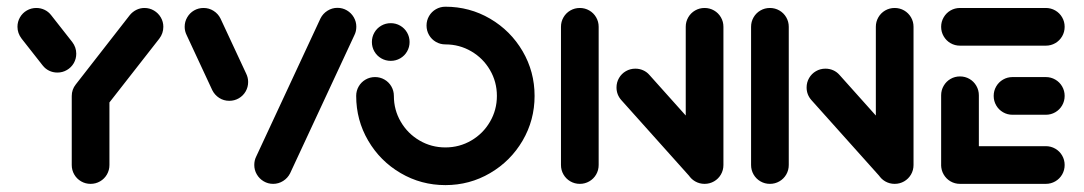

<svg xmlns="http://www.w3.org/2000/svg" viewBox="-20 -542 3196 566"><path d="M247 -312.6Q262.2 -312.6 275 -305.2Q287.8 -297.8 295.2 -285Q302.6 -272.2 302.6 -257V-55.6Q302.6 -40.4 295.2 -27.6Q287.8 -14.8 275 -7.4Q262.2 0 247 0Q231.9 0 219.1 -7.4Q206.3 -14.8 198.9 -27.6Q191.5 -40.4 191.5 -55.6V-257Q191.5 -272.2 198.9 -285Q206.3 -297.8 219.1 -305.2Q231.9 -312.6 247 -312.6ZM204.8 -383.7Q204.8 -368.5 197.4 -355.7Q190 -343 177.2 -335.6Q164.4 -328.1 149.3 -328.1Q135.9 -328.1 124.6 -333.7Q113.3 -339.3 105.6 -349.3L43.7 -428.1Q31.5 -444.1 31.5 -463Q31.5 -478.1 38.9 -490.9Q46.3 -503.7 59.1 -511.1Q71.9 -518.5 87 -518.5Q100 -518.5 111.5 -513Q123 -507.4 130.7 -497.4L193 -418.1Q204.8 -402.6 204.8 -383.7ZM405.9 -518.5Q421.1 -518.5 433.9 -510.9Q446.7 -503.3 454.1 -490.6Q461.5 -477.8 461.5 -463Q461.5 -443.7 449.6 -428.1L290.7 -224.8Q283 -214.8 271.5 -209.1Q260 -203.3 247 -203.3Q231.9 -203.3 219.1 -210.7Q206.3 -218.1 198.9 -230.9Q191.5 -243.7 191.5 -258.9Q191.5 -278.1 203.3 -293L362.6 -497.4Q370.4 -507 381.7 -512.8Q393 -518.5 405.9 -518.5Z M711.5 -300.4Q711.5 -285.2 704.1 -272.4Q696.7 -259.6 683.9 -252.2Q671.1 -244.8 655.9 -244.8Q639.6 -244.8 626.3 -253.3Q613 -261.9 605.9 -275.9L530.4 -438.1Q524.4 -450 524.4 -463Q524.4 -478.1 531.9 -490.9Q539.3 -503.7 552 -511.1Q564.8 -518.5 580 -518.5Q596.3 -518.5 609.6 -510Q623 -501.5 630 -487.4L705.6 -325.2Q711.5 -313.3 711.5 -300.4ZM785.2 0Q770 0 757.2 -7.6Q744.4 -15.2 737 -28Q729.6 -40.7 729.6 -55.6Q729.6 -69.3 735.2 -80.4L924.8 -487.8Q931.9 -501.9 945.4 -510.4Q958.9 -518.9 974.8 -518.9Q990 -518.9 1002.8 -511.3Q1015.6 -503.7 1023 -490.9Q1030.4 -478.1 1030.4 -463.3Q1030.4 -449.6 1024.8 -438.5L835.2 -31.1Q828.1 -17 814.6 -8.5Q801.1 0 785.2 0Z M1076.3 -418.1Q1076.3 -433.3 1083.7 -446.1Q1091.1 -458.9 1103.9 -466.3Q1116.7 -473.7 1131.9 -473.7Q1147 -473.7 1159.8 -466.3Q1172.6 -458.9 1180 -446.1Q1187.4 -433.3 1187.4 -418.1Q1187.4 -403 1180 -390.2Q1172.6 -377.4 1159.8 -370Q1147 -362.6 1131.9 -362.6Q1116.7 -362.6 1103.9 -370Q1091.1 -377.4 1083.7 -390.2Q1076.3 -403 1076.3 -418.1ZM1237.4 -466.7Q1237.4 -481.9 1244.8 -494.6Q1252.2 -507.4 1265 -514.8Q1277.8 -522.2 1293 -522.2Q1364.4 -522.2 1424.8 -486.9Q1485.2 -451.5 1520.6 -391.1Q1555.9 -330.7 1555.9 -259.3Q1555.9 -187.8 1520.6 -127.4Q1485.2 -67 1424.8 -31.7Q1364.4 3.7 1293 3.7Q1221.5 3.7 1161.1 -31.7Q1100.7 -67 1065.4 -127.4Q1030 -187.8 1030 -259.3Q1030 -274.4 1037.4 -287.2Q1044.8 -300 1057.6 -307.4Q1070.4 -314.8 1085.6 -314.8Q1100.7 -314.8 1113.5 -307.4Q1126.3 -300 1133.7 -287.2Q1141.1 -274.4 1141.1 -259.3Q1141.1 -217.8 1161.5 -183Q1181.9 -148.1 1216.7 -127.8Q1251.5 -107.4 1293 -107.4Q1334.4 -107.4 1369.3 -127.8Q1404.1 -148.1 1424.4 -183Q1444.8 -217.8 1444.8 -259.3Q1444.8 -300.7 1424.4 -335.6Q1404.1 -370.4 1369.3 -390.7Q1334.4 -411.1 1293 -411.1Q1277.8 -411.1 1265 -418.5Q1252.2 -425.9 1244.8 -438.7Q1237.4 -451.5 1237.4 -466.7Z M1689.3 0Q1674.1 0 1661.3 -7.4Q1648.5 -14.8 1641.1 -27.6Q1633.7 -40.4 1633.7 -55.6V-463Q1633.7 -478.1 1641.1 -490.9Q1648.5 -503.7 1661.3 -511.1Q1674.1 -518.5 1689.3 -518.5Q1704.4 -518.5 1717.2 -511.1Q1730 -503.7 1737.4 -490.9Q1744.8 -478.1 1744.8 -463V-55.6Q1744.8 -40.4 1737.4 -27.6Q1730 -14.8 1717.2 -7.4Q1704.4 0 1689.3 0ZM1797.4 -284.1Q1797.4 -299.3 1804.8 -312Q1812.2 -324.8 1825 -332.2Q1837.8 -339.6 1853 -339.6Q1865.2 -339.6 1875.9 -334.8Q1886.7 -330 1894.4 -321.1L2103 -88.1L2020 -14.1L1811.5 -247Q1797.4 -263 1797.4 -284.1ZM2057 0Q2041.9 0 2029.1 -7.4Q2016.3 -14.8 2008.9 -27.6Q2001.5 -40.4 2001.5 -55.6V-463Q2001.5 -478.1 2008.9 -490.9Q2016.3 -503.7 2029.1 -511.1Q2041.9 -518.5 2057 -518.5Q2072.2 -518.5 2085 -511.1Q2097.8 -503.7 2105.2 -490.9Q2112.6 -478.1 2112.6 -463V-55.6Q2112.6 -40.4 2105.2 -27.6Q2097.8 -14.8 2085 -7.4Q2072.2 0 2057 0Z M2249.6 0Q2234.4 0 2221.7 -7.4Q2208.9 -14.8 2201.5 -27.6Q2194.1 -40.4 2194.1 -55.6V-463Q2194.1 -478.1 2201.5 -490.9Q2208.9 -503.7 2221.7 -511.1Q2234.4 -518.5 2249.6 -518.5Q2264.8 -518.5 2277.6 -511.1Q2290.4 -503.7 2297.8 -490.9Q2305.2 -478.1 2305.2 -463V-55.6Q2305.2 -40.4 2297.8 -27.6Q2290.4 -14.8 2277.6 -7.4Q2264.8 0 2249.6 0ZM2357.8 -284.1Q2357.8 -299.3 2365.2 -312Q2372.6 -324.8 2385.4 -332.2Q2398.1 -339.6 2413.3 -339.6Q2425.6 -339.6 2436.3 -334.8Q2447 -330 2454.8 -321.1L2663.3 -88.1L2580.4 -14.1L2371.9 -247Q2357.8 -263 2357.8 -284.1ZM2617.4 0Q2602.2 0 2589.4 -7.4Q2576.7 -14.8 2569.3 -27.6Q2561.9 -40.4 2561.9 -55.6V-463Q2561.9 -478.1 2569.3 -490.9Q2576.7 -503.7 2589.4 -511.1Q2602.2 -518.5 2617.4 -518.5Q2632.6 -518.5 2645.4 -511.1Q2658.1 -503.7 2665.6 -490.9Q2673 -478.1 2673 -463V-55.6Q2673 -40.4 2665.6 -27.6Q2658.1 -14.8 2645.4 -7.4Q2632.6 0 2617.4 0Z M2754.4 -51.9V-261.1Q2754.4 -276.3 2761.9 -289.1Q2769.3 -301.9 2782 -309.3Q2794.8 -316.7 2810 -316.7Q2825.2 -316.7 2838 -309.3Q2850.7 -301.9 2858.1 -289.1Q2865.6 -276.3 2865.6 -261.1V-51.9ZM3118.5 -55.6Q3118.5 -40.4 3111.1 -27.6Q3103.7 -14.8 3090.9 -7.4Q3078.1 0 3063 0H2810Q2794.8 0 2782 -7.4Q2769.3 -14.8 2761.9 -27.6Q2754.4 -40.4 2754.4 -55.6Q2754.4 -70.7 2761.9 -83.5Q2769.3 -96.3 2782 -103.7Q2794.8 -111.1 2810 -111.1H3063Q3078.1 -111.1 3090.9 -103.7Q3103.7 -96.3 3111.1 -83.5Q3118.5 -70.7 3118.5 -55.6ZM2909.3 -259.3Q2909.3 -274.4 2916.7 -287.2Q2924.1 -300 2936.9 -307.4Q2949.6 -314.8 2964.8 -314.8H3063Q3078.1 -314.8 3090.9 -307.4Q3103.7 -300 3111.1 -287.2Q3118.5 -274.4 3118.5 -259.3Q3118.5 -244.1 3111.1 -231.3Q3103.7 -218.5 3090.9 -211.1Q3078.1 -203.7 3063 -203.7H2964.8Q2949.6 -203.7 2936.9 -211.1Q2924.1 -218.5 2916.7 -231.3Q2909.3 -244.1 2909.3 -259.3ZM2754.4 -463Q2754.4 -478.1 2761.9 -490.9Q2769.3 -503.7 2782 -511.1Q2794.8 -518.5 2810 -518.5H3063Q3078.1 -518.5 3090.9 -511.1Q3103.7 -503.7 3111.1 -490.9Q3118.5 -478.1 3118.5 -463Q3118.5 -447.8 3111.1 -435Q3103.7 -422.2 3090.9 -414.8Q3078.1 -407.4 3063 -407.4H2810Q2794.8 -407.4 2782 -414.8Q2769.3 -422.2 2761.9 -435Q2754.4 -447.8 2754.4 -463Z"/></svg>

Font: 26F Galaxy Sans Black
Style: Regular
Weight: 900
Designer: C₂₉H₂₅N₃O₅
Version: Version 1.100